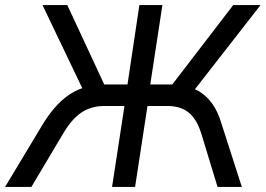

<svg xmlns="http://www.w3.org/2000/svg" viewBox="-46 -739 1050 759"><path d="M-26 0 125 -251Q153 -296 183.5 -327.5Q214 -359 249 -377.5Q284 -396 324 -400L289 -370L122 -719H220L374 -388L355 -405H458L505 -719H596L548 -405H645L622 -388L876 -719H984L712 -370L674 -400Q712 -396 742.5 -377Q773 -358 794.5 -327Q816 -296 829 -252L910 0H814L750 -210Q732 -268 700 -294Q668 -320 616 -320H537L488 0H397L446 -320H367Q314 -320 275.5 -294Q237 -268 203 -210L78 0Z"/></svg>

Font: Nunitoga
Style: Medium Italic
Weight: 500
Italic angle: -9°
Designer: Vernon Adams
Foundry: Vernon Adams
Version: Version 1.0